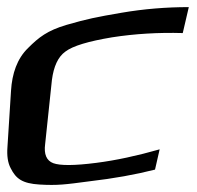

<svg xmlns="http://www.w3.org/2000/svg" viewBox="-71 -495 555 540"><path d="M365 -18 378 -75C315 -57 255 -44 200 -37C138 -29 98 -29 79 -36C60 -43 52 -61 56 -90L75 -270C80 -308 92 -335 113 -350C134 -366 178 -379 244 -390C308 -400 375 -404 443 -402L460 -475C397 -475 334 -470 270 -459C200 -447 175 -442 116 -425C62 -409 38 -390 8 -360C-23 -330 -37 -288 -40 -240L-50 -82C-52 -57 -49 -37 -41 -22C-26 8 -8 21 40 24C91 27 112 24 180 15C249 7 310 -4 365 -18Z"/></svg>

Font: Gamestation Warped
Style: Italic
Weight: 400
Designer: Jonas Hecksher
Foundry: Jonas Hecksher, Playtypeª, e-types AS
Version: Version 1.003